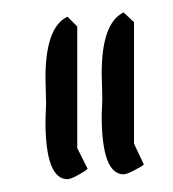

<svg xmlns="http://www.w3.org/2000/svg" viewBox="-20 -765 276 307"><path d="M142.6 -580.1 143.6 -607.4 142.6 -647.5Q142.6 -728.5 177.7 -745.1L194.3 -729.5V-535.2L210 -502Q207 -499 194.8 -492.7Q182.6 -486.3 177.7 -486.3Q142.6 -486.3 142.6 -580.1ZM52.7 -571.3 53.7 -599.6 52.7 -640.6Q52.7 -721.7 87.9 -738.3L103.5 -722.7V-528.3L120.1 -495.1Q116.2 -491.2 104.5 -484.9Q92.8 -478.5 87.9 -478.5Q52.7 -478.5 52.7 -571.3Z"/></svg>

Font: Architects Daughter
Style: Regular
Weight: 400
Designer: Kimberly Geswein
Foundry: Kimberly Geswein
Version: Version 1.003 2010